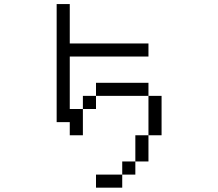

<svg xmlns="http://www.w3.org/2000/svg" viewBox="-20 -832 1040 915"><path d="M687.5 -562.5V-625H312.5V-812.5H250V-250H312.5V-187.5H375Q375 -187.5 375 -312.5H312.5Q312.5 -312.5 312.5 -562.5ZM562.5 0H437.5V62.5H562.5ZM562.5 0H625V-62.5H562.5ZM625 -62.5H687.5Q687.5 -62.5 687.5 -187.5H625Q625 -187.5 625 -62.5ZM687.5 -187.5H750V-375H687.5ZM375 -312.5H437.5V-375H375ZM437.5 -375H687.5V-437.5H437.5Z"/></svg>

Font: BFUnifontExMono
Style: Regular
Weight: 500
Version: Version 15.0.06